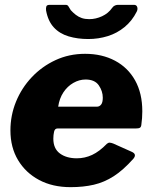

<svg xmlns="http://www.w3.org/2000/svg" viewBox="-20 -762 628 792"><path d="M271 10Q197 10 141.5 -19.5Q86 -49 54.5 -101.5Q23 -154 23 -224Q23 -286 46 -342.5Q69 -399 111 -443.5Q153 -488 209 -514Q265 -540 331 -540Q401 -540 454.5 -511.5Q508 -483 537.5 -430Q567 -377 567 -303Q567 -289 566 -275Q565 -261 563 -247Q562 -238 557 -235Q552 -232 539 -232H217Q206 -232 203 -218.5Q200 -205 200 -190Q200 -149 227 -129Q254 -109 297 -109Q330 -109 360 -123Q390 -137 421 -169Q427 -174 433 -173.5Q439 -173 447 -170L523 -136Q546 -126 530 -107Q488 -60 449 -35Q410 -10 367 0Q324 10 271 10ZM380 -322Q390 -322 397 -330.5Q404 -339 404 -359Q404 -386 387.5 -410Q371 -434 333 -434Q307 -434 282.5 -420Q258 -406 241.5 -381Q225 -356 220 -322ZM533 -742Q543 -742 546 -733Q549 -724 544 -714Q525 -676 494 -650.5Q463 -625 424.5 -613Q386 -601 344 -601Q300 -601 263 -612Q226 -623 202 -649Q178 -675 170 -719Q169 -728 171 -735Q173 -742 185 -742H251Q259 -742 262.5 -735.5Q266 -729 272 -720Q281 -710 292.5 -701Q304 -692 317.5 -687.5Q331 -683 348 -683Q375 -683 401 -695Q427 -707 443 -730Q448 -737 454.5 -739.5Q461 -742 466 -742Z"/></svg>

Font: Libre Franklin ExtraBold
Style: Italic
Weight: 800
Italic angle: -8°
Designer: Pablo Impallari, Rodrigo Fuenzalida, Nhung Nguyen
Foundry: Impallari Type
Version: Version 3.000